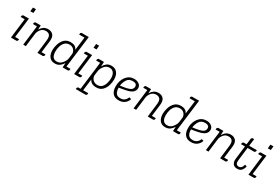

<svg xmlns="http://www.w3.org/2000/svg" viewBox="85 -1916 4873 3356"><g transform="rotate(30 2521.5 -237.5)"><path d="M129 -568 137 -647H198L190 -568ZM37 -426 56 -444H173L124 -46H204L200 -15L181 0H66L114 -397H33Z M303 -444H411L407 -357Q432 -400 469.5 -426.5Q507 -453 560 -453Q624 -453 660.5 -412Q697 -371 686 -280L657 -46H737L733 -15L714 0H600L632 -267Q641 -343 616 -374.5Q591 -406 540 -406Q481 -406 444 -363Q407 -320 399 -270L398 -262L366 0H314L362 -397H280L284 -426Z M1075 -672 1094 -688H1240L1160 -46H1241L1238 -15L1219 0H1110L1114 -90Q1090 -50 1051.5 -20Q1013 10 954 10Q881 10 842 -40Q803 -90 803 -175Q803 -232 823.5 -297Q844 -362 890.5 -407.5Q937 -453 1015 -453Q1115 -453 1147 -376L1180 -642H1072ZM1019 -406Q958 -406 923.5 -369.5Q889 -333 874.5 -281.5Q860 -230 860 -183Q860 -36 968 -36Q1029 -36 1070.5 -85Q1112 -134 1123 -181L1137 -290Q1135 -340 1102 -373Q1069 -406 1019 -406Z M1404 -568 1412 -647H1473L1465 -568ZM1312 -426 1331 -444H1448L1399 -46H1479L1475 -15L1456 0H1341L1389 -397H1308Z M1720 197 1700 213H1497L1501 184L1519 167H1568L1637 -397H1556L1560 -426L1579 -444H1687L1682 -350Q1705 -391 1741.5 -422Q1778 -453 1838 -453Q1912 -453 1953.5 -402.5Q1995 -352 1995 -264Q1995 -208 1976 -144.5Q1957 -81 1912 -35.5Q1867 10 1788 10Q1685 10 1649 -68L1620 167H1723ZM1785 -36Q1845 -36 1878 -73Q1911 -110 1924.5 -161.5Q1938 -213 1938 -255Q1938 -329 1908 -367.5Q1878 -406 1826 -406Q1762 -406 1722.5 -356.5Q1683 -307 1673 -258L1661 -162Q1659 -110 1694 -73Q1729 -36 1785 -36Z M2251 -36Q2345 -36 2381 -130L2424 -119Q2409 -65 2362.5 -27.5Q2316 10 2242 10Q2161 10 2119 -40Q2077 -90 2077 -181Q2077 -296 2138 -374.5Q2199 -453 2297 -453Q2353 -453 2394 -424Q2435 -395 2435 -345Q2435 -296 2398 -261.5Q2361 -227 2277 -209Q2244 -202 2207.5 -195Q2171 -188 2134 -183Q2134 -115 2160.5 -75.5Q2187 -36 2251 -36ZM2257 -245Q2337 -264 2357 -289Q2377 -314 2377 -340Q2377 -406 2293 -406Q2215 -406 2179.5 -349Q2144 -292 2136 -225Q2176 -230 2205.5 -235Q2235 -240 2257 -245Z M2530 -444H2638L2634 -357Q2659 -400 2696.5 -426.5Q2734 -453 2787 -453Q2851 -453 2887.5 -412Q2924 -371 2913 -280L2884 -46H2964L2960 -15L2941 0H2827L2859 -267Q2868 -343 2843 -374.5Q2818 -406 2767 -406Q2708 -406 2671 -363Q2634 -320 2626 -270L2625 -262L2593 0H2541L2589 -397H2507L2511 -426Z M3302 -672 3321 -688H3467L3387 -46H3468L3465 -15L3446 0H3337L3341 -90Q3317 -50 3278.5 -20Q3240 10 3181 10Q3108 10 3069 -40Q3030 -90 3030 -175Q3030 -232 3050.5 -297Q3071 -362 3117.5 -407.5Q3164 -453 3242 -453Q3342 -453 3374 -376L3407 -642H3299ZM3246 -406Q3185 -406 3150.5 -369.5Q3116 -333 3101.5 -281.5Q3087 -230 3087 -183Q3087 -36 3195 -36Q3256 -36 3297.5 -85Q3339 -134 3350 -181L3364 -290Q3362 -340 3329 -373Q3296 -406 3246 -406Z M3711 -36Q3805 -36 3841 -130L3884 -119Q3869 -65 3822.5 -27.5Q3776 10 3702 10Q3621 10 3579 -40Q3537 -90 3537 -181Q3537 -296 3598 -374.5Q3659 -453 3757 -453Q3813 -453 3854 -424Q3895 -395 3895 -345Q3895 -296 3858 -261.5Q3821 -227 3737 -209Q3704 -202 3667.5 -195Q3631 -188 3594 -183Q3594 -115 3620.5 -75.5Q3647 -36 3711 -36ZM3717 -245Q3797 -264 3817 -289Q3837 -314 3837 -340Q3837 -406 3753 -406Q3675 -406 3639.5 -349Q3604 -292 3596 -225Q3636 -230 3665.5 -235Q3695 -240 3717 -245Z M3990 -444H4098L4094 -357Q4119 -400 4156.5 -426.5Q4194 -453 4247 -453Q4311 -453 4347.5 -412Q4384 -371 4373 -280L4344 -46H4424L4420 -15L4401 0H4287L4319 -267Q4328 -343 4303 -374.5Q4278 -406 4227 -406Q4168 -406 4131 -363Q4094 -320 4086 -270L4085 -262L4053 0H4001L4049 -397H3967L3971 -426Z M4484 -426 4504 -444H4565L4581 -569L4600 -588H4636L4618 -444H4774L4770 -415L4750 -397H4613L4581 -134Q4569 -36 4642 -36Q4666 -36 4685.5 -51Q4705 -66 4722 -122L4762 -108Q4745 -47 4716 -18.5Q4687 10 4636 10Q4576 10 4548 -28Q4520 -66 4528 -130L4560 -397H4480Z M4922 -568 4930 -647H4991L4983 -568ZM4830 -426 4849 -444H4966L4917 -46H4997L4993 -15L4974 0H4859L4907 -397H4826Z"/></g></svg>

Font: Zilla Slab Light
Style: Italic
Weight: 300
Italic angle: -6°
Designer: Typotheque.com
Foundry: Typotheque type foundry
Version: Version 1.1; 2017; ttfautohint (v1.6)